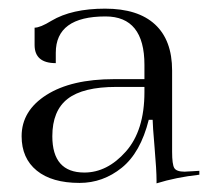

<svg xmlns="http://www.w3.org/2000/svg" viewBox="-20 -775 487 444"><path d="M314 -574H249Q172 -574 136.5 -546.5Q101 -519 101 -460Q101 -376 175 -376Q228 -376 271 -424.5Q314 -473 314 -562ZM314 -592V-625Q314 -737 224 -737Q109 -737 109 -653V-629Q60 -629 60 -671V-711Q73 -711 99 -727Q146 -755 223 -755Q299 -755 338.5 -718.5Q378 -682 378 -612V-424Q378 -395 383 -386.5Q388 -378 407 -378Q409 -378 415 -378.5Q421 -379 425 -379L441 -380V-371Q387 -365 342 -351V-358Q342 -381 337.5 -433.5Q333 -486 333 -498H324Q305 -422 261.5 -387Q218 -352 164 -352Q100 -352 65 -380.5Q30 -409 30 -460Q30 -519 87.5 -555.5Q145 -592 244 -592Z"/></svg>

Font: FoglihtenNo06
Style: Regular
Weight: 500
Designer: gluk (gluksza@wp.pl)
Foundry: gluk (gluksza@wp.pl)
Version: Version 0.76